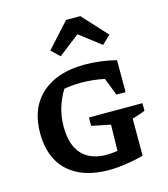

<svg xmlns="http://www.w3.org/2000/svg" viewBox="-116 -874 852 974"><g transform="rotate(-15 309.5 -387.0)"><path d="M337 9Q198 9 122 -61.5Q46 -132 46 -262Q46 -393 127.5 -466.5Q209 -540 354 -540Q391 -540 433.5 -535Q476 -530 519 -519V-351H471L435 -443Q373 -456 310 -456Q267 -456 223 -448Q197 -405 183.5 -359.5Q170 -314 170 -262Q170 -167 215 -118Q260 -69 345 -69Q371 -69 402 -74L405 -211L306 -231V-275H587V-235Q572 -229 556 -223.5Q540 -218 519 -212V-17Q417 9 337 9ZM397 -783 515 -654 471 -612 359 -698 248 -612 205 -654 322 -783Z"/></g></svg>

Font: Piazzolla SC SemiBold
Style: Regular
Weight: 600
Designer: Juan Pablo del Peral
Foundry: Huerta Tipografica
Version: Version 1.330